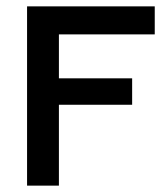

<svg xmlns="http://www.w3.org/2000/svg" viewBox="-20 -583 514 603"><path d="M165 0H65V-563H466V-475H165V-337H395V-254H165Z"/></svg>

Font: Darker Grotesque
Style: Bold
Weight: 700
Designer: Gabriel Lam
Foundry: TypeRant
Version: Version 1.000;gftools[0.9.28]